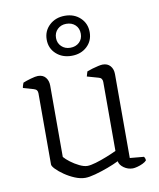

<svg xmlns="http://www.w3.org/2000/svg" viewBox="-85 -821 740 893"><g transform="rotate(-10 285.5 -374.5)"><path d="M246 5Q223 5 197.5 -5.5Q172 -16 149.5 -31.5Q127 -47 113 -61.5Q99 -76 99 -84V-420Q99 -429 95 -434.5Q91 -440 81 -443L32 -457Q33 -465 35.5 -471.5Q38 -478 39 -481Q53 -487 76 -493.5Q99 -500 110 -500Q134 -500 146.5 -484.5Q159 -469 159 -446V-109Q169 -97 187.5 -83Q206 -69 227.5 -58.5Q249 -48 265 -48Q280 -48 305.5 -55.5Q331 -63 358.5 -74Q386 -85 405 -94V-420Q405 -429 400.5 -435Q396 -441 387 -443L334 -458Q336 -466 338 -472Q340 -478 341 -481Q351 -485 366 -489.5Q381 -494 395 -497Q409 -500 416 -500Q439 -500 452 -485Q465 -470 465 -446V-50L531 -44Q534 -40 535.5 -35.5Q537 -31 537 -26Q531 -19 518.5 -13Q506 -7 492.5 -3.5Q479 0 471 0Q448 0 429 -13.5Q410 -27 407 -45Q385 -34 354 -22.5Q323 -11 293.5 -3Q264 5 246 5ZM282 -565Q238 -565 209 -591.5Q180 -618 180 -659Q180 -700 209 -727Q238 -754 282 -754Q326 -754 354.5 -727Q383 -700 383 -659Q383 -618 354.5 -591.5Q326 -565 282 -565ZM282 -603Q308 -603 324.5 -618.5Q341 -634 341 -659Q341 -685 324.5 -700.5Q308 -716 282 -716Q257 -716 240.5 -700Q224 -684 224 -659Q224 -635 240.5 -619Q257 -603 282 -603Z"/></g></svg>

Font: Texturina 12pt Thin
Style: Regular
Weight: 250
Designer: Guillermo Torres Carreño
Foundry: Omnibus-Type
Version: Version 1.002